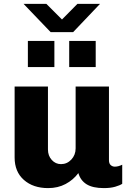

<svg xmlns="http://www.w3.org/2000/svg" viewBox="-20 -955 660 985"><path d="M226 -188Q226 -156 245.5 -134.5Q265 -113 293 -113Q324 -113 346 -136.5Q368 -160 368 -194V-511H539V-133Q539 -116 548 -108Q557 -100 569 -100Q587 -100 607 -110V-12Q595 -4 571 3Q547 10 513 10Q456 10 424.5 -9.5Q393 -29 382 -67Q356 -32 316.5 -11Q277 10 227 10Q150 10 102.5 -32Q55 -74 55 -147V-511H226ZM298 -855 377 -935H493L355 -790H240L101 -935H218ZM259 -611H123V-745H259ZM471 -611H335V-745H471Z"/></svg>

Font: Chivo ExtraBold
Style: Regular
Weight: 800
Designer: Hector Gatti
Foundry: Omnibus-Type
Version: Version 1.007